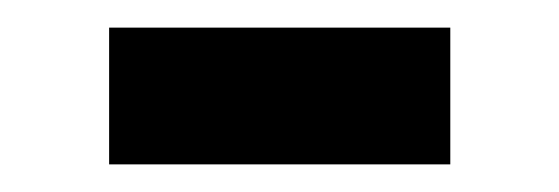

<svg xmlns="http://www.w3.org/2000/svg" viewBox="-20 -339 405 139"><path d="M59 -220V-319H306V-220Z"/></svg>

Font: Nunito Sans 7pt Condensed
Style: Bold
Weight: 700
Width: 3
Designer: Vernon Adams
Foundry: Vernon Adams
Version: Version 3.101;gftools[0.9.27]